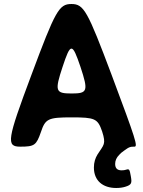

<svg xmlns="http://www.w3.org/2000/svg" viewBox="-20 -731 712 957"><path d="M448 104C448 170 493 206 559 206C576 206 591 204 604 200C637 190 638 181 632 147C626 112 624 110 608 115C602 117 595 118 586 118C564 118 554 107 554 86C554 69 561 54 574 41C580 34 588 27 597 21C625 0 631 0 650 0C668 0 658 -33 537 -356C416 -678 398 -711 336 -711C274 -711 256 -678 136 -356C15 -33 10 0 81 0C152 0 161 -7 184 -73C206 -139 220 -146 337 -146C453 -146 467 -140 489 -76C510 -11 497 -10 466 39C455 57 448 78 448 104ZM292 -398C332 -519 340 -519 381 -398C421 -277 417 -265 337 -265C256 -265 252 -277 292 -398Z"/></svg>

Font: Asimov Print
Style: A
Weight: 500
Designer: Google
Version: Version 2.000980: 2014